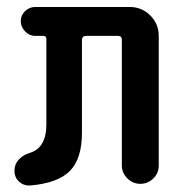

<svg xmlns="http://www.w3.org/2000/svg" viewBox="-20 -540 540 564"><path d="M68.4 4.9Q49.8 5.9 36.1 -6.3Q22.5 -18.6 22.5 -39.1Q22.5 -57.6 35.2 -71.3Q47.9 -85 67.4 -90.8Q116.2 -105.5 116.2 -174.8V-425.8Q116.2 -434.6 107.4 -434.6H83Q66.4 -434.6 53.7 -447.8Q41 -460.9 41 -478Q41 -495.1 53.7 -507.3Q66.4 -519.5 83 -519.5H361.3Q396.5 -519.5 421.4 -494.6Q446.3 -469.7 446.3 -434.6V-53.7Q446.3 -31.2 430.2 -15.6Q414.1 0 392.1 0Q370.1 0 354 -16.1Q337.9 -32.2 337.9 -53.7V-423.8Q337.9 -434.6 326.2 -434.6H233.4Q221.7 -434.6 220.7 -423.8V-149.4Q220.7 -74.2 185.5 -38.1Q150.4 -2 68.4 4.9Z"/></svg>

Font: Rounded-X Mgen+ 1m medium
Style: Regular
Weight: 500
Designer: [Source Han Sans]
Ryoko NISHIZUKA  (kana & ideographs); Paul D. Hunt (Latin, Greek & Cyrillic); Wenlong ZHANG  (bopomofo
Version: Version 1.059.20150602